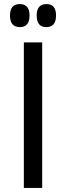

<svg xmlns="http://www.w3.org/2000/svg" viewBox="-20 -922 324 942"><path d="M77 -789Q29 -789 29 -846Q29 -902 77 -902Q125 -902 125 -846Q125 -789 77 -789ZM207 -789Q160 -789 160 -846Q160 -902 208 -902Q255 -902 255 -846Q255 -789 207 -789ZM97 0V-714H187V0Z"/></svg>

Font: Noto Sans Historical
Style: Regular
Weight: 400
Designer: Monotype Design Team
Foundry: Monotype Imaging Inc.
Version: Version 2.013; ttfautohint (v1.8.4.7-5d5b)